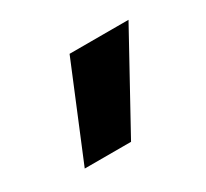

<svg xmlns="http://www.w3.org/2000/svg" viewBox="-62 -878 424 395"><g transform="rotate(-30 150.0 -680.0)"><path d="M153 -570H43L134 -790H274Z"/></g></svg>

Font: M PLUS 1 Thin Medium
Style: Regular
Weight: 500
Version: Version 1.001